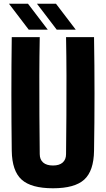

<svg xmlns="http://www.w3.org/2000/svg" viewBox="-20 -999 567 1029"><path d="M264 10Q147 10 95.8 -36.5Q44.5 -83 43 -191Q41 -342 41 -495.8Q41 -649.5 43 -800H193Q191 -699.5 190.8 -593Q190.5 -486.5 191.2 -380Q192 -273.5 193 -173Q193 -144 211.2 -128Q229.5 -112 264 -112Q298 -112 316 -128Q334 -144 334 -173Q335 -273.5 335.8 -380Q336.5 -486.5 336.2 -593Q336 -699.5 334 -800H484Q486.5 -649.5 486.5 -495.8Q486.5 -342 484 -191Q482.5 -83 431.5 -36.5Q380.5 10 264 10ZM284 -840 178 -979H280L386 -840ZM134 -840 28 -979H130L236 -840Z"/></svg>

Font: Big Shoulders Text Thin Black
Style: Regular
Weight: 900
Version: Version 2.002